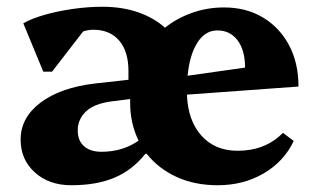

<svg xmlns="http://www.w3.org/2000/svg" viewBox="-20 -533 939 568"><path d="M191 15Q125 15 83 -23Q41 -61 41 -120Q41 -185 100 -229.5Q159 -274 261 -286L360 -297V-323Q360 -381 332.5 -413Q305 -445 256 -445Q241 -445 226 -440L134 -321H108L49 -464Q73 -478 111.5 -489Q150 -500 195 -506.5Q240 -513 283 -513Q342 -513 389 -496.5Q436 -480 468 -451Q503 -479 548 -495Q593 -511 643 -511Q708 -511 757.5 -481.5Q807 -452 835 -399.5Q863 -347 863 -277L533 -253Q536 -176 576 -131.5Q616 -87 683 -87Q765 -87 817 -140L849 -116Q820 -55 760 -20Q700 15 624 15Q556 15 502.5 -9.5Q449 -34 414 -78H410Q372 -30 319 -7.5Q266 15 191 15ZM623 -443Q587 -443 564 -407Q541 -371 535 -309L705 -333Q705 -384 683 -413.5Q661 -443 623 -443ZM210 -147Q210 -117 228.5 -100.5Q247 -84 280 -84Q343 -84 390 -117Q365 -168 365 -229Q365 -235 365 -240L309 -233Q258 -226 234 -203Q210 -180 210 -147Z"/></svg>

Font: Platypi
Style: Bold
Weight: 700
Designer: David Sargent
Foundry: Bolt Cutter Type
Version: Version 1.200; ttfautohint (v1.8.4.7-5d5b)